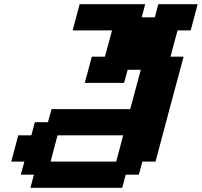

<svg xmlns="http://www.w3.org/2000/svg" viewBox="-20 -895 962 915"><path d="M125 0H562.5L579.1 -62.5H641.6L658.7 -125H721.2Q743.2 -208.5 787.8 -375.2Q832.5 -542 855 -625H792.5Q797.9 -645.5 809.1 -687.3Q820.3 -729 826.2 -750H888.7Q894.5 -770.5 905.5 -812.5Q916.5 -854.5 921.9 -875H734.4L717.8 -812.5H655.3L671.9 -875H359.4Q354 -854 343 -812.5Q332 -771 326.2 -750H513.7Q508.3 -729.5 497.1 -687.5Q485.8 -645.5 480 -625H417.5Q412.1 -604 400.9 -562.3Q389.6 -520.5 383.8 -500H571.3L588.4 -562.5H650.9L600.6 -375H225.6L208.5 -312.5H146L129.4 -250H66.9Q61.5 -229 50.3 -187.3Q39.1 -145.5 33.7 -125H96.2L79.1 -62.5H141.6ZM533.7 -125H221.2Q226.6 -145.5 237.5 -187.3Q248.5 -229 254.4 -250H566.9Q561.5 -229 550.5 -187.3Q539.6 -145.5 533.7 -125Z"/></svg>

Font: Faithful 32x
Style: SemiboldOblique
Weight: 400
Foundry: Faithful Resource Pack
Version: Version 1.0; January 27, 2023